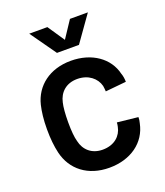

<svg xmlns="http://www.w3.org/2000/svg" viewBox="-132 -789 760 886"><g transform="rotate(-20 248.0 -346.0)"><path d="M253 8C358 8 436 -48 454 -137C457 -148 458 -156 458 -166L356 -177C355 -168 355 -162 353 -156C345 -115 311 -81 252 -81C199 -81 164 -113 154 -159C148 -180 145 -212 145 -255C145 -294 148 -329 153 -349C163 -396 198 -428 252 -428C307 -428 344 -396 354 -357C356 -349 356 -338 357 -329L459 -339C459 -353 457 -368 452 -381C433 -462 356 -517 253 -517C149 -517 75 -460 54 -373C47 -343 42 -306 42 -257C42 -212 46 -173 54 -139C75 -50 148 8 253 8ZM116 -700 206 -573H314L404 -700H316L261 -617L205 -700Z"/></g></svg>

Font: Vanilla Cream DemiBold
Style: Regular
Weight: 600
Designer: Jeremy Tribby, Jinavaṁso
Foundry: Tribby Type
Version: Version 1.422;Glyphs 3.1.2 (3151)